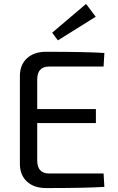

<svg xmlns="http://www.w3.org/2000/svg" viewBox="-20 -954 600 975"><path d="M274 -749 245 -788 417 -934 466 -869ZM506 -73 510 -5Q418 1 214 1Q153 1 117.5 -31.5Q82 -64 81 -119V-571Q82 -626 117.5 -658.5Q153 -691 214 -691Q418 -691 510 -685L506 -616H229Q169 -616 169 -550V-400H467V-329H169V-140Q169 -73 229 -73Z"/></svg>

Font: Exo 2
Style: Regular
Weight: 400
Designer: Natanael Gama
Version: Version 1.001;PS 001.001;hotconv 1.0.70;makeotf.lib2.5.58329